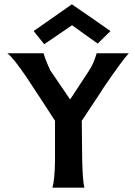

<svg xmlns="http://www.w3.org/2000/svg" viewBox="-20 -870 625 890"><path d="M492 -726 433 -668Q419 -678 379.5 -706Q340 -734 314 -753Q227 -694 185 -665L136 -726L313 -850Q433 -768 492 -726ZM428 -623H577Q547 -591 459 -462Q443 -436 409 -385.5Q375 -335 359 -310Q360 -279 360 -218.5Q360 -158 361 -128Q363 -35 371 0H223Q234 -38 235 -127V-310Q200 -365 103 -512Q41 -603 14 -623H182Q190 -594 213 -544L305 -409L393 -543Q415 -577 428 -623Z"/></svg>

Font: GFS Neohellenic Rg
Style: Bold
Weight: 700
Designer: Designed by Takis Katsoulidis and George D. Matthiopoulos.
Foundry: Designed by Takis Katsoulidis and George D. Matthiopoulos.
Version: Version 1.0